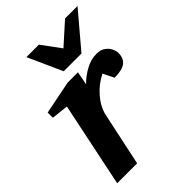

<svg xmlns="http://www.w3.org/2000/svg" viewBox="-214 -813 904 904"><g transform="rotate(-45 238.0 -361.0)"><path d="M456.1 -429.2Q456.1 -394.5 434.1 -377.2Q412.1 -359.9 360.8 -359.9L334 -414.1Q286.6 -390.6 251.7 -349.9Q216.8 -309.1 207 -264.2L150.9 0H18.1L106 -422.9L22 -432.1V-466.8L188 -500H256.8L244.1 -433.1Q271 -460.9 306.9 -480.5Q342.8 -500 379.9 -500Q406.2 -500 423.1 -488.3Q439.9 -476.6 448 -460.2Q456.1 -443.8 456.1 -429.2ZM476.1 -722.2 331.1 -550.8H212.9L135.7 -722.2H218.8L288.1 -627.9L393.1 -722.2Z"/></g></svg>

Font: Charis
Style: Bold Italic
Weight: 700
Italic angle: -11°
Designer: Walt Agee, Miriam Martin, Annie Olsen, Victor Gaultney, Lorna Priest, Alan Ward, Bob Hallissy, Martin Hosken, Sharon Cor
Foundry: SIL Global
Version: Version 7.000